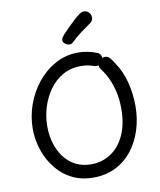

<svg xmlns="http://www.w3.org/2000/svg" viewBox="-109 -1120 1022 1225"><g transform="rotate(-10 402.5 -507.5)"><path d="M553 -761Q568 -757 575.5 -746.5Q583 -736 583 -723Q583 -715 579.5 -706Q576 -697 568.5 -690Q561 -683 551 -679.5Q541 -676 527 -679Q514 -684 492.5 -689.5Q471 -695 438 -695Q373 -695 321.5 -665.5Q270 -636 234.5 -586Q199 -536 180.5 -475.5Q162 -415 162 -353Q162 -295 177.5 -243Q193 -191 223 -151Q253 -111 297 -88.5Q341 -66 398 -66Q467 -66 523.5 -102.5Q580 -139 613.5 -210Q647 -281 647 -384Q647 -442 635.5 -491.5Q624 -541 607 -578Q590 -615 575 -635Q565 -649 559 -657.5Q553 -666 553 -677Q553 -686 557 -694.5Q561 -703 568 -710.5Q575 -718 583.5 -722Q592 -726 600 -726Q616 -726 626.5 -717Q637 -708 645.5 -695Q654 -682 661 -671Q701 -612 720 -537Q739 -462 739 -385Q739 -303 716 -230Q693 -157 649 -100.5Q605 -44 541 -12Q477 20 396 20Q329 20 276 -2.5Q223 -25 184 -63.5Q145 -102 119 -150Q93 -198 80.5 -250.5Q68 -303 68 -352Q68 -432 95 -508.5Q122 -585 172 -647Q222 -709 289.5 -746Q357 -783 438 -783Q465 -783 495 -777.5Q525 -772 553 -761ZM394 -843Q380 -843 366 -853Q352 -863 352 -877Q352 -887 358 -896Q364 -905 371 -913Q389 -932 410.5 -953.5Q432 -975 453 -994Q474 -1013 488 -1023Q497 -1030 505.5 -1032.5Q514 -1035 521 -1035Q533 -1035 543 -1028Q553 -1021 558.5 -1011Q564 -1001 564 -989Q564 -966 543 -952Q522 -938 484.5 -910.5Q447 -883 418 -854Q407 -843 394 -843Z"/></g></svg>

Font: Playpen Sans Arabic
Style: Regular
Weight: 400
Designer: Azza Alameddine, Laura Meseguer, Veronika Burian, José Scaglione
Foundry: TypeTogether
Version: Version 2.000